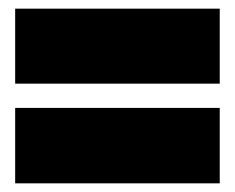

<svg xmlns="http://www.w3.org/2000/svg" viewBox="-20 -549 542 443"><path d="M15 -529H487V-356H15ZM15 -300H487V-126H15Z"/></svg>

Font: Prompt Black
Style: Regular
Weight: 900
Designer: Katatrad Team
Foundry: CadsonDemak
Version: Version 1.000